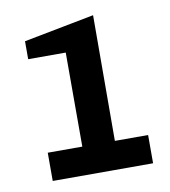

<svg xmlns="http://www.w3.org/2000/svg" viewBox="-60 -866 503 569"><g transform="rotate(-10 191.0 -581.5)"><path d="M54 -350H356V-435H256L257 -813L45 -772V-718H158V-435H54Z"/></g></svg>

Font: Finlandica Medium
Style: Regular
Weight: 500
Designer: Niklas Ekholm, Juho Hiilivirta, Jaakko Suomalainen
Foundry: Helsinki Type Studio
Version: Version 2.000;Glyphs 3.2 (3202)